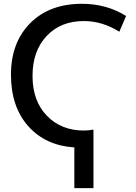

<svg xmlns="http://www.w3.org/2000/svg" viewBox="-20 -760 709 1000"><path d="M407.2 -740.2Q535.2 -740.2 636.7 -676.8L601.6 -594.7Q512.7 -650.4 417 -650.4Q295.9 -650.4 222.7 -572.3Q149.4 -494.1 149.4 -364.3Q149.4 -234.4 224.1 -157.2Q298.8 -80.1 417 -80.1Q440.4 -80.1 466.8 -85V219.7H367.2V7.8Q216.8 -2 127 -103Q37.1 -204.1 37.1 -371.1Q37.1 -538.1 137.2 -639.2Q237.3 -740.2 407.2 -740.2Z"/></svg>

Font: GenEi M Gothic v2 Medium
Style: Regular
Weight: 500
Version: Version 2.0